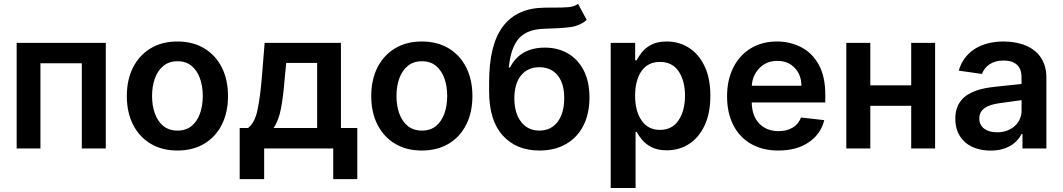

<svg xmlns="http://www.w3.org/2000/svg" viewBox="-20 -767 5490 992"><path d="M526.6 0H402.7V-440H188.9V0H66.1V-545.5H526.6Z M896.7 10.7Q816.8 10.7 758.2 -24.5Q699.6 -59.7 667.4 -123Q635.3 -186.4 635.3 -270.6Q635.3 -355.1 667.4 -418.5Q699.6 -481.9 758.2 -517.2Q816.8 -552.6 896.7 -552.6Q976.6 -552.6 1035.3 -517.2Q1094.1 -481.9 1126.1 -418.5Q1158 -355.1 1158 -270.6Q1158 -186.4 1126.1 -123Q1094.1 -59.7 1035.3 -24.5Q976.6 10.7 896.7 10.7ZM897.4 -92.3Q941.1 -92.3 970 -116.1Q998.9 -139.9 1013.3 -180.6Q1027.7 -221.2 1027.7 -271Q1027.7 -321 1013.3 -361.7Q998.9 -402.3 970 -426.5Q941.1 -450.6 897.4 -450.6Q853.3 -450.6 824 -426.5Q794.7 -402.3 780.2 -361.7Q765.6 -321 765.6 -271Q765.6 -221.2 780.2 -180.6Q794.7 -139.9 824 -116.1Q853.3 -92.3 897.4 -92.3Z M1826 158.4H1701.7V0H1344.8V158.4H1218.4V-105.8H1261.7Q1296.5 -132.8 1310.2 -197.8Q1323.9 -262.8 1331.7 -354.4L1347.3 -545.5H1741.5V-105.8H1826ZM1618.6 -105.8V-441.8H1458.8L1450.3 -354.4Q1443.5 -267.8 1431.6 -205.8Q1419.7 -143.8 1393.8 -105.8Z M2159.4 10.7Q2079.5 10.7 2021 -24.5Q1962.4 -59.7 1930.2 -123Q1898.1 -186.4 1898.1 -270.6Q1898.1 -355.1 1930.2 -418.5Q1962.4 -481.9 2021 -517.2Q2079.5 -552.6 2159.4 -552.6Q2239.3 -552.6 2298.1 -517.2Q2356.9 -481.9 2388.8 -418.5Q2420.8 -355.1 2420.8 -270.6Q2420.8 -186.4 2388.8 -123Q2356.9 -59.7 2298.1 -24.5Q2239.3 10.7 2159.4 10.7ZM2160.2 -92.3Q2203.8 -92.3 2232.8 -116.1Q2261.7 -139.9 2276.1 -180.6Q2290.5 -221.2 2290.5 -271Q2290.5 -321 2276.1 -361.7Q2261.7 -402.3 2232.8 -426.5Q2203.8 -450.6 2160.2 -450.6Q2116.1 -450.6 2086.8 -426.5Q2057.5 -402.3 2043 -361.7Q2028.4 -321 2028.4 -271Q2028.4 -221.2 2043 -180.6Q2057.5 -139.9 2086.8 -116.1Q2116.1 -92.3 2160.2 -92.3Z M2766.7 10.7Q2647.7 10.7 2577.4 -67.1Q2507.1 -144.9 2507.1 -294.4V-343.4Q2507.1 -535.9 2578.8 -630.7Q2650.6 -725.5 2791.5 -727.3Q2805 -727.6 2817.8 -727.6Q2830.6 -727.6 2842.3 -727.6Q2884.6 -727.6 2915.7 -729.9Q2946.7 -732.2 2966.6 -747.2L3011.4 -664.1Q2975.9 -633.2 2926.1 -626.8Q2876.4 -620.4 2795.1 -618.6Q2703.5 -616.5 2661 -568.4Q2618.6 -520.2 2609 -418.3H2615.1Q2667.6 -521 2795.1 -521Q2862.9 -521 2914.8 -490.6Q2966.6 -460.2 2996.1 -402.7Q3025.6 -345.2 3025.6 -263.5Q3025.6 -179.3 2994 -117.7Q2962.4 -56.1 2904.3 -22.7Q2846.2 10.7 2766.7 10.7ZM2767.4 -92.3Q2826.7 -92.3 2861 -137.4Q2895.2 -182.5 2895.2 -259.9Q2895.2 -336.3 2860.8 -378Q2826.3 -419.7 2766.7 -419.7Q2707 -419.7 2672.6 -378Q2638.1 -336.3 2637.4 -259.9Q2637.4 -182.9 2672.2 -137.6Q2707 -92.3 2767.4 -92.3Z M3263.8 204.5H3135.3V-545.5H3261.7V-455.3H3269.2Q3279.1 -475.1 3297.1 -497.7Q3315 -520.2 3346.1 -536.4Q3377.1 -552.6 3425.1 -552.6Q3488.3 -552.6 3539.2 -520.2Q3590.2 -487.9 3620.2 -425.4Q3650.2 -362.9 3650.2 -272Q3650.2 -182.2 3620.7 -119.3Q3591.3 -56.5 3540.5 -23.4Q3489.7 9.6 3425.4 9.6Q3378.6 9.6 3347.7 -6Q3316.8 -21.7 3298.1 -43.9Q3279.5 -66.1 3269.2 -85.9H3263.8ZM3389.6 -95.9Q3453.1 -95.9 3486.2 -146Q3519.2 -196 3519.2 -272.7Q3519.2 -349.1 3486.5 -398.1Q3453.8 -447.1 3389.6 -447.1Q3327.4 -447.1 3294.4 -399.7Q3261.4 -352.3 3261.4 -272.7Q3261.4 -193.5 3294.7 -144.7Q3328.1 -95.9 3389.6 -95.9Z M4001.4 10.7Q3919.4 10.7 3859.9 -23.8Q3800.4 -58.2 3768.5 -121.1Q3736.5 -183.9 3736.5 -269.5Q3736.5 -353.7 3768.5 -417.4Q3800.4 -481.2 3858.5 -516.9Q3916.5 -552.6 3994.7 -552.6Q4061.8 -552.6 4118.6 -523.6Q4175.4 -494.7 4209.7 -433.8Q4244 -372.9 4244 -277V-237.6H3864Q3865.1 -167.6 3902.9 -128.6Q3940.7 -89.5 4003.2 -89.5Q4044.7 -89.5 4075.1 -107.4Q4105.5 -125.4 4118.6 -159.8L4238.6 -146.3Q4221.6 -75.3 4159.3 -32.3Q4096.9 10.7 4001.4 10.7ZM4120.7 -324.2Q4120.4 -380 4086.1 -416.2Q4051.8 -452.4 3996.4 -452.4Q3938.9 -452.4 3903.1 -414.4Q3867.2 -376.4 3864.3 -324.2Z M4811.4 0H4687.9V-220.5H4476.6V0H4352.6V-545.5H4476.6V-326H4687.9V-545.5H4811.4Z M5098.4 11Q5059.3 11 5025.9 0.5Q4992.5 -9.9 4968 -30.7Q4943.5 -51.5 4929.7 -82.2Q4915.8 -112.9 4915.8 -153.1Q4915.8 -183.9 4923.8 -207.4Q4931.8 -230.8 4946 -248.2Q4960.2 -265.6 4979.8 -277.9Q4999.3 -290.1 5022.2 -298.3Q5045.1 -306.5 5070.8 -311.3Q5096.6 -316.1 5122.9 -318.9L5257.8 -333.1V-370Q5257.8 -410.5 5234.2 -432.4Q5210.6 -454.2 5165.5 -454.2Q5142 -454.2 5123.4 -448.7Q5104.8 -443.2 5090.9 -433.6Q5077.1 -424 5067.8 -411.4Q5058.6 -398.8 5053.6 -384.9L4933.6 -402Q4944.2 -439.3 4965.6 -467.5Q4986.9 -495.7 5016.9 -514.6Q5046.9 -533.4 5084.3 -543Q5121.8 -552.6 5164.8 -552.6Q5190.7 -552.6 5217.3 -548.7Q5244 -544.7 5268.5 -536Q5293 -527.3 5314.5 -513Q5335.9 -498.6 5351.9 -477.8Q5367.9 -457 5377.1 -429Q5386.4 -400.9 5386.4 -365.1V0H5262.8V-74.9H5258.5Q5249.6 -57.9 5235.6 -42.3Q5221.6 -26.6 5201.7 -14.7Q5181.8 -2.8 5156.1 4.1Q5130.3 11 5098.4 11ZM5131.7 -83.5Q5160.9 -83.5 5184.1 -92.5Q5207.4 -101.6 5223.9 -116.8Q5240.4 -132.1 5249.3 -152.5Q5258.2 -172.9 5258.2 -195.7V-249.6L5140.3 -233.3Q5118.6 -230.1 5100.3 -224.4Q5082 -218.8 5068.5 -209.5Q5055 -200.3 5047.4 -187Q5039.8 -173.7 5039.8 -155.2Q5039.8 -137.4 5046.5 -124.1Q5053.3 -110.8 5065.5 -101.7Q5077.8 -92.7 5094.6 -88.1Q5111.5 -83.5 5131.7 -83.5Z"/></svg>

Font: Linik Sans SemiBold
Style: Regular
Weight: 600
Designer: Rasmus Andersson (font), Cristiano Sobral (main changes)
Foundry: rsms
Version: Version 3.018;June 1, 2022;FontCreator 14.0.0.2814 64-bit; t